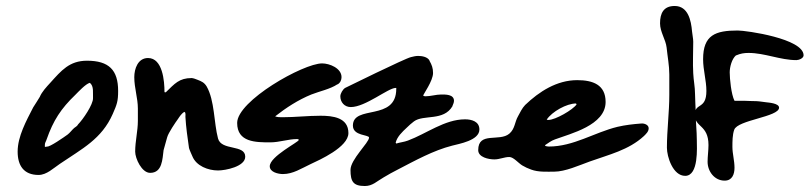

<svg xmlns="http://www.w3.org/2000/svg" viewBox="-20 -711 2707 642"><path d="M375 -407C375 -477 344 -508 271 -508C212 -508 185 -475 148 -434C136 -421 120 -404 113 -387C113 -386 94 -357 91 -352C68 -307 39 -255 39 -204C39 -158 59 -126 109 -126C136 -126 159 -149 180 -163C255 -214 320 -246 357 -330C371 -362 375 -372 375 -407ZM130 -220V-227C130 -234 134 -238 136 -245C158 -308 184 -348 232 -394C242 -404 266 -430 280 -434C295 -424 290 -398 291 -383C292 -362 257 -311 241 -295C239 -290 232 -286 228 -283C220 -276 214 -267 206 -261C195 -253 145 -218 137 -221C135 -220 134 -220 132 -220Z M475 -517C441 -517 429 -481 429 -453C429 -417 441 -383 441 -348V-307C441 -273 432 -239 432 -204C432 -181 454 -133 482 -133C523 -133 523 -179 527 -209C528 -214 538 -247 539 -252C543 -267 567 -302 575 -313C581 -322 587 -331 596 -337L599 -335C601 -330 600 -325 600 -320C602 -285 607 -251 612 -216C613 -211 623 -189 623 -189C636 -156 676 -141 709 -141C734 -141 800 -154 800 -187C800 -229 720 -206 709 -248C695 -300 698 -375 671 -422C663 -435 654 -439 641 -444C637 -446 625 -450 621 -450C579 -450 564 -431 535 -403H534C533 -402 533 -402 532 -402C531 -402 530 -403 530 -404C530 -439 524 -517 475 -517Z M900 -322C937 -351 977 -377 1021 -395C1049 -406 1084 -413 1108 -429H1109C1118 -434 1122 -444 1122 -453C1122 -483 1082 -499 1057 -499C994 -499 773 -374 773 -300C773 -235 835 -235 884 -235C914 -235 944 -246 973 -246C975 -246 979 -246 979 -243C979 -236 882 -188 882 -155C882 -135 911 -129 926 -129C960 -129 988 -148 1018 -162C1048 -176 1145 -219 1145 -266C1145 -318 1093 -324 1052 -324C1009 -324 967 -319 924 -319C916 -319 907 -319 900 -322Z M1153 -353C1202 -353 1278 -417 1303 -417H1305V-414C1305 -304 1160 -362 1160 -291C1160 -256 1214 -261 1214 -251C1214 -234 1152 -178 1152 -143C1152 -104 1161 -89 1200 -89C1226 -89 1240 -105 1263 -118C1278 -127 1294 -136 1310 -144C1368 -174 1429 -208 1492 -224C1514 -230 1583 -241 1583 -278C1583 -305 1557 -312 1535 -312C1467 -312 1406 -264 1344 -241C1331 -236 1317 -235 1305 -231L1303 -234C1308 -254 1325 -270 1340 -284C1348 -292 1355 -298 1364 -305C1396 -329 1463 -305 1493 -356V-357C1495 -362 1498 -368 1498 -374C1498 -396 1469 -395 1455 -395C1438 -395 1420 -389 1402 -389C1400 -389 1397 -390 1395 -391C1395 -396 1428 -440 1428 -467C1428 -483 1424 -494 1416 -508V-509C1409 -521 1391 -524 1378 -524C1370 -524 1362 -522 1354 -520C1335 -516 1134 -417 1134 -417C1126 -412 1118 -398 1118 -389C1118 -369 1132 -353 1153 -353Z M1579 -209C1579 -185 1614 -178 1633 -178C1651 -178 1666 -186 1683 -186C1697 -186 1713 -166 1726 -158C1736 -152 1745 -148 1756 -144C1780 -135 1808 -137 1833 -137C1870 -137 1916 -158 1952 -171C2016 -194 2082 -209 2133 -256C2140 -263 2149 -271 2149 -282C2149 -294 2134 -299 2124 -298C2097 -296 2071 -293 2045 -287C1967 -268 1898 -221 1815 -221C1813 -221 1805 -222 1803 -223V-226C1814 -233 1822 -240 1836 -245C1887 -264 2005 -292 2005 -370C2005 -428 1962 -443 1910 -443C1842 -443 1783 -405 1736 -360C1726 -350 1718 -333 1712 -322C1701 -303 1702 -280 1683 -264C1650 -236 1579 -272 1579 -209ZM1808 -311C1826 -338 1875 -365 1906 -365L1908 -362C1896 -344 1837 -310 1814 -310C1812 -310 1810 -310 1808 -311Z M2218 -462V-394C2218 -335 2210 -276 2210 -217C2210 -187 2230 -123 2271 -123C2317 -123 2310 -219 2310 -242C2310 -274 2306 -305 2306 -337C2306 -357 2304 -377 2304 -397C2304 -420 2299 -443 2298 -466C2296 -501 2298 -536 2298 -571C2298 -583 2295 -594 2294 -606C2291 -642 2281 -691 2236 -691C2199 -691 2187 -667 2187 -633C2187 -604 2206 -579 2209 -552C2212 -522 2218 -492 2218 -462Z M2303 -327C2303 -285 2349 -294 2349 -226C2349 -208 2346 -188 2346 -170C2346 -138 2369 -107 2403 -107C2428 -107 2436 -128 2436 -150C2436 -174 2429 -197 2429 -220C2429 -238 2429 -260 2435 -277C2446 -310 2585 -320 2585 -351C2585 -366 2549 -368 2542 -369L2519 -372C2512 -373 2504 -373 2497 -373L2468 -374H2436C2425 -395 2420 -448 2420 -469C2420 -487 2427 -514 2441 -526H2442C2456 -532 2468 -534 2483 -534C2537 -534 2589 -510 2643 -510C2651 -510 2667 -516 2667 -526C2667 -582 2475 -609 2447 -609C2372 -609 2331 -594 2331 -513C2331 -477 2342 -442 2342 -407C2342 -343 2303 -369 2303 -327Z"/></svg>

Font: ChillLongCangKaiShu Bold
Style: Regular
Weight: 700
Version: Version 3.500;Glyphs 3.1.1 (3135)